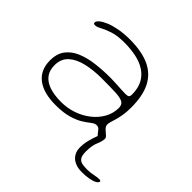

<svg xmlns="http://www.w3.org/2000/svg" viewBox="-159 -611 945 945"><g transform="rotate(45 313.0 -139.0)"><path d="M203 33.5Q164.5 33.5 132.8 25.5Q101 17.5 77.8 0.8Q54.5 -16 42 -41.8Q29.5 -67.5 29.5 -103Q29.5 -150.5 52.2 -180Q75 -209.5 113.8 -225.5Q152.5 -241.5 201 -247.2Q249.5 -253 301 -253Q320 -253 340.2 -251.8Q360.5 -250.5 378.5 -249.5Q396.5 -248.5 409.5 -248.5Q424 -248.5 429 -253Q434 -257.5 434 -269.5Q434 -298.5 426.8 -321.2Q419.5 -344 406 -361Q392.5 -378 374 -390Q346 -408.5 308 -416.2Q270 -424 227 -424Q178 -424 146.2 -413.5Q114.5 -403 95.2 -392.2Q76 -381.5 64.5 -381.5Q58 -381.5 55.5 -383.5Q53 -385.5 53 -391Q53 -399.5 65.5 -410.2Q78 -421 101.5 -431Q125 -441 159 -447.5Q193 -454 235.5 -454Q317 -454 370.5 -429.8Q424 -405.5 450.2 -354.5Q476.5 -303.5 476.5 -222Q476.5 -191.5 472.8 -168.5Q469 -145.5 464.2 -129Q459.5 -112.5 455.8 -100.8Q452 -89 452 -80.5Q452 -70 458.2 -62Q464.5 -54 473 -47.5Q481.5 -41 487.8 -34.5Q494 -28 494 -20.5Q494 -9 486.2 -5.2Q478.5 -1.5 472 -1.5Q461 -1.5 453.5 -11.2Q446 -21 438.2 -30.5Q430.5 -40 418 -40Q411.5 -40 404.8 -37.2Q398 -34.5 386.5 -25.5Q373 -14.5 350.8 -0.8Q328.5 13 293 23.2Q257.5 33.5 203 33.5ZM213 3.5Q256 3.5 296 -10.2Q336 -24 367.2 -48.8Q398.5 -73.5 416.8 -106.5Q435 -139.5 435 -177.5Q435 -199 420 -208Q405 -217 369.5 -218.8Q334 -220.5 271.5 -220.5Q214 -220.5 166.2 -209.2Q118.5 -198 90.2 -172Q62 -146 62 -101.5Q62 -66.5 79.2 -43.2Q96.5 -20 130.2 -8.2Q164 3.5 213 3.5ZM528 175.5Q500 175.5 479.2 165.8Q458.5 156 447.5 138Q436.5 120 436.5 95.5Q436.5 69.5 443.5 42.5Q450.5 15.5 458.5 -4.5Q464 -17.5 468.8 -24.5Q473.5 -31.5 483 -31.5Q488.5 -31.5 491 -28.2Q493.5 -25 493.5 -19.5Q493.5 -2.5 482.5 22.5Q471.5 47.5 471.5 89.5Q471.5 117.5 480.2 130Q489 142.5 504.2 145.2Q519.5 148 539.5 148Q558 148 580 143.5Q602 139 614.5 139Q619.5 139 622.5 140.2Q625.5 141.5 625.5 144.5Q625.5 153 612.8 160.2Q600 167.5 578 171.5Q556 175.5 528 175.5Z"/></g></svg>

Font: Gluten Thin Thin
Style: Regular
Weight: 250
Version: Version 1.300